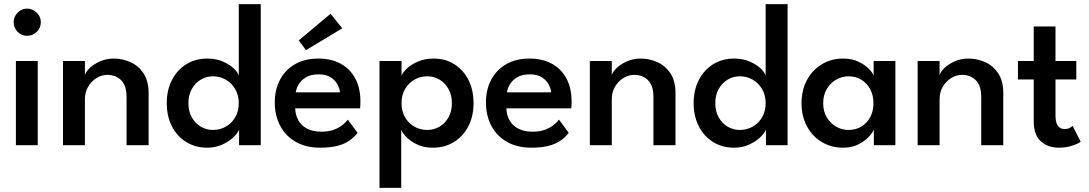

<svg xmlns="http://www.w3.org/2000/svg" viewBox="-20 -708 5309 936"><path d="M57.5 0V-410.5H164V0ZM112 -533.5Q85 -533.5 65.8 -553Q46.5 -572.5 46.5 -599.5Q46.5 -626.5 65.8 -646.2Q85 -666 112 -666Q130 -666 145.2 -656.8Q160.5 -647.5 169.8 -632.8Q179 -618 179 -599.5Q179 -572.5 159.5 -553Q140 -533.5 112 -533.5Z M534.5 -422.5Q576 -422.5 615 -405.5Q654 -388.5 679.2 -351.2Q704.5 -314 704.5 -254.5V0H597V-235Q597 -290.5 570.8 -316.8Q544.5 -343 503 -343Q475.5 -343 450.5 -327.5Q425.5 -312 409.8 -285.5Q394 -259 394 -224.5V0H287V-410.5H394V-341.5Q398.5 -358.5 418.2 -377.2Q438 -396 468.5 -409.2Q499 -422.5 534.5 -422.5Z M990.5 12Q932.5 12 888 -15.5Q843.5 -43 818.2 -92Q793 -141 793 -205Q793 -269 818.2 -318Q843.5 -367 888 -394.8Q932.5 -422.5 990.5 -422.5Q1033.5 -422.5 1067 -407.8Q1100.5 -393 1120.5 -373.5Q1140.5 -354 1144 -339V-688H1251V0H1145.5V-76Q1138.5 -58.5 1117 -38Q1095.5 -17.5 1062.8 -2.8Q1030 12 990.5 12ZM1018 -74.5Q1053 -74.5 1081.5 -91Q1110 -107.5 1127 -136.8Q1144 -166 1144 -205Q1144 -244 1127 -273.2Q1110 -302.5 1081.5 -319.2Q1053 -336 1018 -336Q986 -336 958.8 -319.8Q931.5 -303.5 915 -274Q898.5 -244.5 898.5 -205Q898.5 -165.5 915 -136Q931.5 -106.5 958.8 -90.5Q986 -74.5 1018 -74.5Z M1419 -180Q1420 -147.5 1434.5 -121.5Q1449 -95.5 1477.2 -80.8Q1505.5 -66 1546.5 -66Q1582 -66 1607.8 -75.8Q1633.5 -85.5 1650.5 -99.2Q1667.5 -113 1675.5 -125L1723 -60.5Q1707.5 -39.5 1684 -23Q1660.5 -6.5 1625.8 2.8Q1591 12 1540 12Q1473 12 1423.5 -15.5Q1374 -43 1346.8 -93Q1319.5 -143 1319.5 -210Q1319.5 -270 1344.5 -318.2Q1369.5 -366.5 1417.2 -394.5Q1465 -422.5 1532 -422.5Q1594.5 -422.5 1640.5 -397.5Q1686.5 -372.5 1711.8 -325.8Q1737 -279 1737 -213Q1737 -209 1736.8 -196.5Q1736.5 -184 1735.5 -180ZM1637 -258Q1636.5 -274 1626.2 -294.5Q1616 -315 1593.5 -330.2Q1571 -345.5 1533.5 -345.5Q1495 -345.5 1471 -330.8Q1447 -316 1435.5 -295.8Q1424 -275.5 1422 -258ZM1471.5 -463.5 1436.5 -511 1591.5 -641 1648.5 -570Z M1936 208H1830V-410.5H1937.5V-339Q1943 -354 1963.2 -373.5Q1983.5 -393 2017 -407.8Q2050.5 -422.5 2093.5 -422.5Q2151.5 -422.5 2195.2 -394.8Q2239 -367 2263.8 -318Q2288.5 -269 2288.5 -205Q2288.5 -141 2263 -92Q2237.5 -43 2192.8 -15.5Q2148 12 2090 12Q2044.5 12 2011 -4.8Q1977.5 -21.5 1958.5 -42.5Q1939.5 -63.5 1936 -76ZM2183 -205Q2183 -244.5 2166.5 -274Q2150 -303.5 2122.8 -319.8Q2095.5 -336 2063 -336Q2028 -336 1999.5 -319.2Q1971 -302.5 1954.2 -273.2Q1937.5 -244 1937.5 -205Q1937.5 -166 1954.2 -136.8Q1971 -107.5 1999.5 -91Q2028 -74.5 2063 -74.5Q2095.5 -74.5 2122.8 -90.5Q2150 -106.5 2166.5 -136Q2183 -165.5 2183 -205Z M2448.5 -180Q2449.5 -147.5 2464 -121.5Q2478.5 -95.5 2506.8 -80.8Q2535 -66 2576 -66Q2611.5 -66 2637.2 -75.8Q2663 -85.5 2680 -99.2Q2697 -113 2705 -125L2752.5 -60.5Q2737 -39.5 2713.5 -23Q2690 -6.5 2655.2 2.8Q2620.5 12 2569.5 12Q2502.5 12 2453 -15.5Q2403.5 -43 2376.2 -93Q2349 -143 2349 -210Q2349 -270 2374 -318.2Q2399 -366.5 2446.8 -394.5Q2494.5 -422.5 2561.5 -422.5Q2624 -422.5 2670 -397.5Q2716 -372.5 2741.2 -325.8Q2766.5 -279 2766.5 -213Q2766.5 -209 2766.2 -196.5Q2766 -184 2765 -180ZM2666.5 -258Q2666 -274 2655.8 -294.5Q2645.5 -315 2623 -330.2Q2600.5 -345.5 2563 -345.5Q2524.5 -345.5 2500.5 -330.8Q2476.5 -316 2465 -295.8Q2453.5 -275.5 2451.5 -258Z M3103 -422.5Q3144.5 -422.5 3183.5 -405.5Q3222.5 -388.5 3247.8 -351.2Q3273 -314 3273 -254.5V0H3165.5V-235Q3165.5 -290.5 3139.2 -316.8Q3113 -343 3071.5 -343Q3044 -343 3019 -327.5Q2994 -312 2978.2 -285.5Q2962.5 -259 2962.5 -224.5V0H2855.5V-410.5H2962.5V-341.5Q2967 -358.5 2986.8 -377.2Q3006.5 -396 3037 -409.2Q3067.5 -422.5 3103 -422.5Z M3559 12Q3501 12 3456.5 -15.5Q3412 -43 3386.8 -92Q3361.5 -141 3361.5 -205Q3361.5 -269 3386.8 -318Q3412 -367 3456.5 -394.8Q3501 -422.5 3559 -422.5Q3602 -422.5 3635.5 -407.8Q3669 -393 3689 -373.5Q3709 -354 3712.5 -339V-688H3819.5V0H3714V-76Q3707 -58.5 3685.5 -38Q3664 -17.5 3631.2 -2.8Q3598.5 12 3559 12ZM3586.5 -74.5Q3621.5 -74.5 3650 -91Q3678.5 -107.5 3695.5 -136.8Q3712.5 -166 3712.5 -205Q3712.5 -244 3695.5 -273.2Q3678.5 -302.5 3650 -319.2Q3621.5 -336 3586.5 -336Q3554.5 -336 3527.2 -319.8Q3500 -303.5 3483.5 -274Q3467 -244.5 3467 -205Q3467 -165.5 3483.5 -136Q3500 -106.5 3527.2 -90.5Q3554.5 -74.5 3586.5 -74.5Z M4240 0V-76Q4236 -64 4217.2 -43Q4198.5 -22 4166.2 -5Q4134 12 4090 12Q4032.5 12 3986.5 -15.5Q3940.5 -43 3914 -92Q3887.5 -141 3887.5 -205Q3887.5 -269 3914 -318Q3940.5 -367 3986.5 -394.8Q4032.5 -422.5 4090 -422.5Q4133 -422.5 4164.5 -407.5Q4196 -392.5 4215.2 -373Q4234.5 -353.5 4239 -339V-410.5H4345V0ZM3993 -205Q3993 -165.5 4010.5 -136Q4028 -106.5 4056.2 -90.5Q4084.5 -74.5 4117 -74.5Q4152 -74.5 4179.2 -91Q4206.5 -107.5 4222.2 -136.8Q4238 -166 4238 -205Q4238 -244 4222.2 -273.2Q4206.5 -302.5 4179.2 -319.2Q4152 -336 4117 -336Q4084.5 -336 4056.2 -319.8Q4028 -303.5 4010.5 -274Q3993 -244.5 3993 -205Z M4701 -422.5Q4742.5 -422.5 4781.5 -405.5Q4820.5 -388.5 4845.8 -351.2Q4871 -314 4871 -254.5V0H4763.5V-235Q4763.5 -290.5 4737.2 -316.8Q4711 -343 4669.5 -343Q4642 -343 4617 -327.5Q4592 -312 4576.2 -285.5Q4560.5 -259 4560.5 -224.5V0H4453.5V-410.5H4560.5V-341.5Q4565 -358.5 4584.8 -377.2Q4604.5 -396 4635 -409.2Q4665.5 -422.5 4701 -422.5Z M4942.5 -410.5H5019.5V-579H5125.5V-410.5H5227V-320.5H5125.5V-145Q5125.5 -112 5136.8 -95.5Q5148 -79 5169 -79Q5186.5 -79 5196.8 -85.5Q5207 -92 5209 -94.5L5248.5 -17Q5245.5 -14 5231 -7Q5216.5 0 5193.5 6Q5170.5 12 5141 12Q5089 12 5054.2 -19Q5019.5 -50 5019.5 -116V-320.5H4942.5Z"/></svg>

Font: League Spartan Medium
Style: Regular
Weight: 500
Foundry: The League of Moveable Type
Version: Version 2.002